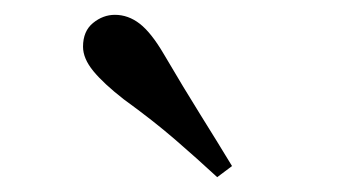

<svg xmlns="http://www.w3.org/2000/svg" viewBox="-20 -859 482 259"><path d="M293 -635 273 -620Q246 -645 216.5 -670.5Q187 -696 147 -725Q120 -746 106 -763Q92 -780 92 -796Q92 -817 105.5 -828Q119 -839 135 -839Q153 -839 168.5 -827Q184 -815 201 -786Q228 -740 250.5 -704Q273 -668 293 -635Z"/></svg>

Font: Noto Serif TC ExtraLight SemiBold
Style: Regular
Weight: 600
Version: Version 2.003-H1;hotconv 1.1.1;makeotfexe 2.6.0